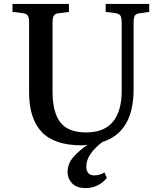

<svg xmlns="http://www.w3.org/2000/svg" viewBox="-20 -730 827 983"><path d="M420 233Q372 233 349 208.5Q326 184 326 151Q326 107 357 72.5Q388 38 429 11Q413 14 398 14Q258 14 193.5 -54.5Q129 -123 129 -257V-615Q129 -640 122.5 -650Q116 -660 95 -663L44 -669V-710H333V-669L279 -662Q262 -660 255.5 -649.5Q249 -639 249 -612V-261Q249 -155 289 -103.5Q329 -52 421 -52Q513 -52 558 -106.5Q603 -161 603 -265V-615Q603 -640 596.5 -650Q590 -660 569 -663L521 -669V-710H744V-669L695 -662Q676 -660 670 -649.5Q664 -639 664 -611V-273Q664 -53 504 -3Q466 26 444 57.5Q422 89 422 122Q422 168 463 168Q489 168 515 153L527 181Q507 206 478.5 219.5Q450 233 420 233Z"/></svg>

Font: Literata 36pt Medium
Style: Regular
Weight: 500
Designer: Latin by Veronika Burian and Jose Scaglione. Greek by Irene Vlachou. Cyrillic by Vera Evstafieva.
Foundry: TypeTogether
Version: Version 3.002